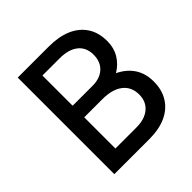

<svg xmlns="http://www.w3.org/2000/svg" viewBox="-186 -842 984 984"><g transform="rotate(-45 305.5 -350.0)"><path d="M89 0V-700H314Q386 -700 437.5 -678Q489 -656 517.5 -613Q546 -570 546 -507Q546 -459 523.5 -421.5Q501 -384 461 -360Q513 -335 540.5 -293Q568 -251 568 -193Q568 -132 540.5 -88.5Q513 -45 463 -22.5Q413 0 343 0ZM186 -89H337Q399 -89 433.5 -118.5Q468 -148 468 -198Q468 -254 428.5 -284.5Q389 -315 318 -315H186ZM186 -399H330Q384 -399 415.5 -428Q447 -457 447 -508Q447 -561 411 -589.5Q375 -618 310 -618H186Z"/></g></svg>

Font: Figtree Light Medium
Style: Regular
Weight: 500
Version: Version 2.001;gftools[0.9.30]